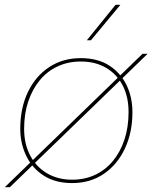

<svg xmlns="http://www.w3.org/2000/svg" viewBox="-36 -750 632 796"><path d="M263 9Q194 9 146 -21.5Q98 -52 73 -103.5Q48 -155 48 -216Q48 -302 79.5 -368Q111 -434 167.5 -471.5Q224 -509 299 -509Q369 -509 416.5 -478.5Q464 -448 488.5 -397.5Q513 -347 513 -285Q513 -200 481.5 -133.5Q450 -67 394 -29Q338 9 263 9ZM263 -5Q315 -5 358 -25Q401 -45 432 -82.5Q463 -120 480 -171.5Q497 -223 497 -285Q497 -349 472.5 -396Q448 -443 403.5 -469Q359 -495 299 -495Q247 -495 203.5 -475Q160 -455 129 -417.5Q98 -380 81 -329Q64 -278 64 -216Q64 -153 89 -105.5Q114 -58 159 -31.5Q204 -5 263 -5ZM-16 26 555 -527H576L5 26ZM443 -730H463L341 -583H324Z"/></svg>

Font: Work Sans Thin
Style: Italic
Weight: 250
Italic angle: -13°
Designer: Wei Huang
Foundry: Wei Huang
Version: Version 2.012